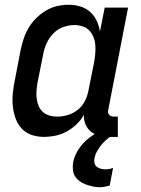

<svg xmlns="http://www.w3.org/2000/svg" viewBox="-20 -562 590 805"><path d="M165 12Q137 12 112 3.5Q87 -5 70 -24Q53 -43 44.5 -68Q36 -93 33.5 -119.5Q31 -146 34 -174Q37 -202 43 -230L66 -350Q71 -374 78.5 -397.5Q86 -421 99 -443.5Q112 -466 131 -485Q150 -504 172.5 -517.5Q195 -531 219.5 -536.5Q244 -542 268 -542Q293 -542 316.5 -535Q340 -528 357.5 -512.5Q375 -497 385 -475.5Q395 -454 399 -430L419 -530H517L434 -102Q432 -96 433 -90.5Q434 -85 437.5 -81Q441 -77 446 -75Q451 -73 457 -73H474V12H440Q419 12 398.5 7.5Q378 3 362.5 -9Q347 -21 339 -39.5Q331 -58 332 -80Q319 -58 300 -40Q281 -22 258.5 -10Q236 2 212 7Q188 12 165 12ZM220 -73Q242 -73 265 -80Q288 -87 307 -102.5Q326 -118 336.5 -139.5Q347 -161 351 -183L375 -303Q378 -321 379.5 -339Q381 -357 379.5 -374.5Q378 -392 371.5 -407.5Q365 -423 354 -434.5Q343 -446 326 -451.5Q309 -457 291 -457Q268 -457 244 -448Q220 -439 202.5 -420.5Q185 -402 175 -379.5Q165 -357 161 -334L137 -214Q134 -197 133 -180Q132 -163 134 -147Q136 -131 142.5 -116.5Q149 -102 160.5 -92Q172 -82 187.5 -77.5Q203 -73 220 -73ZM398 223Q382 223 367.5 219.5Q353 216 339 211Q325 206 313 197Q301 188 294 176Q287 164 285.5 148.5Q284 133 287 117Q293 88 311 61.5Q329 35 354.5 15.5Q380 -4 408.5 -16.5Q437 -29 466 -34L460 0Q445 8 431.5 19Q418 30 407 43Q396 56 387.5 71Q379 86 376 102Q374 112 376 121.5Q378 131 385.5 137Q393 143 402.5 145.5Q412 148 422 148Q430 148 438 146.5Q446 145 454 142L440 216Q429 219 418.5 221Q408 223 398 223Z"/></svg>

Font: Lode Dark Term
Style: Bold Italic
Weight: 700
Italic angle: -11°
Monospace: yes
Designer: Belleve Invis
Foundry: Belleve Invis
Version: Version 29.2.0